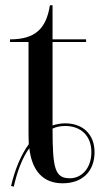

<svg xmlns="http://www.w3.org/2000/svg" viewBox="-20 -685 391 727"><path d="M22 19 32 22C45 -35 64 -87 91 -124C101 -37 144 9 217 9C292 9 338 -36 338 -109C338 -177 293 -218 227 -218C210 -218 194 -215 179 -210V-526H306V-536H179V-665H169C155 -576 113 -536 18 -536V-526H88V-205C88 -184 88 -160 89 -139C61 -101 37 -46 22 19ZM245 -10C188 -10 179 -46 179 -198C193 -205 210 -208 227 -208C286 -208 326 -171 326 -109C326 -48 289 -10 245 -10Z"/></svg>

Font: Noto Serif Display SemiCondensed
Style: Regular
Weight: 400
Width: 4
Designer: Monotype Design Team
Foundry: Monotype Imaging Inc.
Version: Version 2.009